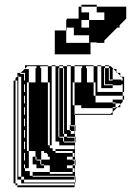

<svg xmlns="http://www.w3.org/2000/svg" viewBox="-20 -778 550 806"><path d="M485 -456V-460L473 -472H469V-476L457 -488H453V-444H489V-440H495V-450L489 -456ZM85 -424H81V-440H85ZM441 -468H421V-492H417V-420H453V-408H405V-500H389V-504H405V-500H421V-492H437V-468H441V-492H437V-500H421V-504H437V-500H445L457 -488H469V-476L473 -472H485V-460L489 -456H501V-408H495V-424H489V-420H453V-424H421V-444H437V-440H453V-444H421V-468H437V-444H441ZM189 -336V-432H181V-500H149V-492H153V-432H181V-336ZM465 -324V-328H453V-324ZM53 -296V-312H45V-296ZM189 -240V-336H181V-240ZM273 -252H277V-248H273ZM249 -204H261V-200H249ZM53 -152V-168H45V-152ZM53 -136V-152H45V-136ZM261 -72H285V-56H293V-72H285V-84H261ZM85 -376H81V-392H85ZM85 -488H101V-432H129V-492H133V-500H95L85 -490ZM53 -408V-424H45V-408ZM53 -392V-408H45V-392ZM501 -392H495V-408H501ZM53 -376V-392H45V-376ZM85 -328H81V-344H85ZM53 -360V-376H45V-360ZM53 -344V-360H45V-344ZM53 -328V-344H45V-328ZM85 -280H81V-296H85ZM485 -328H473L485 -340V-344H465V-348H453V-360H495V-350L485 -340ZM53 -312V-328H45V-312ZM53 -280V-296H45V-280ZM85 -232H81V-248H85ZM53 -264V-280H45V-264ZM53 -248V-264H45V-248ZM53 -232V-248H45V-232ZM297 -228H295V-252H277V-500H261V-504H277V-500H293V-432H321V-492H325V-500H293V-504H373V-500H389V-392H495V-376H501V-360H495V-376H381V-432H373V-500H341V-492H345V-432H373V-376H381V-348H453V-344H465V-328H473L453 -308V-296H295V-300H445L453 -308V-324H321V-336H293V-432H285V-336H293V-296H295V-252H297ZM85 -184H81V-200H85ZM53 -216V-232H45V-216ZM53 -200V-216H45V-200ZM249 -204H229V-228H245V-216H249ZM53 -184V-200H45V-184ZM85 -136H81V-152H85ZM293 -184H249V-200H293ZM53 -168V-184H45V-168ZM53 -120V-136H45V-120ZM85 -88H81V-104H85ZM53 -104V-120H45V-104ZM53 -88V-104H45V-88ZM53 -72V-88H45V-72ZM53 -56V-72H45V-56ZM129 -108H133V-104H149V-88H153V-84H165V-72H133V-88H117V-120H129ZM53 -40V-56H45V-40ZM53 -40H45V-24H53ZM85 -72V-88H81V-84H69V-108H81V-104H85V-120H81V-108H69V-132H81V-120H85V-136H81V-132H69V-156H81V-152H85V-168H81V-156H69V-180H81V-168H85V-184H81V-180H69V-204H81V-200H85V-216H81V-204H69V-228H81V-216H85V-232H81V-228H69V-252H81V-248H85V-264H81V-252H69V-276H81V-264H85V-280H81V-276H69V-300H81V-296H85V-312H81V-300H69V-324H81V-312H85V-328H81V-324H69V-348H81V-344H85V-360H81V-348H69V-372H81V-360H85V-376H81V-372H69V-396H81V-392H85V-408H81V-396H69V-420H81V-408H85V-424H81V-420H69V-444H81V-440H85V-456H81V-444H69V-456H57V-462L53 -458V-456H57V-36H69V-24H81V-12H295V0H293V-8H69V-24H45V-8H53V0H293V8H53V0H45V-8H37V-440H45V-424H53V-440H45V-450L53 -458V-472H67L63 -468H81V-456H85V-472H67L85 -490V-504H181V-500H197V-168H189V-240H181V-168H189V-156H201V-144H213V-136H285V-120H293V-136H285V-144H213V-152H293V-168H229V-184H213V-500H197V-504H213V-500H229V-492H245V-468H249V-492H245V-500H229V-504H245V-500H261V-232H273V-228H277V-216H293V-228H277V-232H273V-248H293V-228H295V-204H297V-180H295V-204H261V-216H249V-228H229V-252H245V-228H249V-252H229V-276H245V-252H249V-276H229V-300H245V-276H249V-300H229V-324H245V-300H249V-324H229V-348H245V-324H249V-348H229V-372H245V-348H249V-372H229V-396H245V-372H249V-396H229V-420H245V-396H249V-420H229V-444H245V-420H249V-444H229V-468H245V-444H249V-468H229V-492H225V-204H229V-200H245V-184H249V-180H295V-108H297V-84H295V-108H285V-120H261V-108H285V-104H293V-88H285V-84H295V-36H297V-12H295V-36H293V-40H117V-56H189V-48H285V-56H189V-84H165V-88H153V-108H189V-120H181V-132H177V-136H165V-144H153V-108H133V-120H129V-144H101V-432H93V-144H101V-72H85V-60H105V-40H117V-36H293V-24H81V-36H69V-84H81V-72ZM354 -662V-694H322V-662ZM354 -598V-630H290V-662H260V-650H258V-598ZM210 -550V-650H258V-694H260V-700H310V-750H322V-726H354V-694H418V-726H386V-750H322V-758H386V-750H510V-700L482 -672V-662H472L418 -608V-598H386V-600H360V-550Z"/></svg>

Font: Rubik Broken Fax
Style: Regular
Weight: 400
Designer: Hubert and Fischer, NaN
Foundry: Hubert and Fischer, NaN
Version: Version 2.201